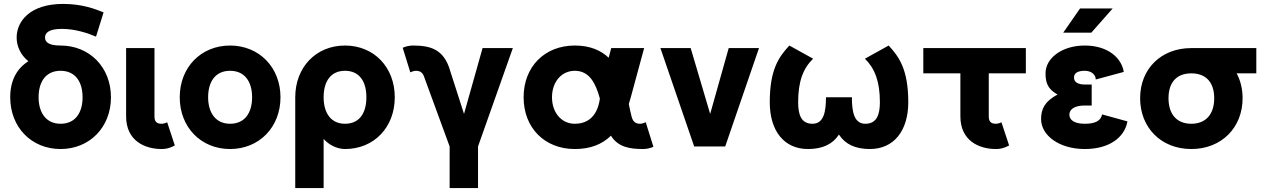

<svg xmlns="http://www.w3.org/2000/svg" viewBox="-20 -756 6527 991"><path d="M32.7 -253.9C32.7 -99.1 142.6 13.2 292.5 13.2C442.4 13.2 552.7 -99.1 552.7 -253.9C552.7 -408.7 442.4 -521 292.5 -521C229 -521 212.4 -540 212.4 -562.5C212.4 -585.4 230.5 -606.9 299.3 -606.9C368.7 -606.9 434.6 -584.5 475.6 -566.9L514.6 -691.9C474.6 -708.5 405.3 -735.8 305.7 -735.8C134.3 -735.8 65.9 -645.5 65.9 -562.5C65.9 -519 85 -473.1 126.5 -439.9C67.9 -403.3 32.7 -341.8 32.7 -253.9ZM179.2 -253.9C179.2 -334.5 216.8 -390.6 292.5 -390.6C368.2 -390.6 406.2 -334.5 406.2 -253.9C406.2 -173.3 368.2 -117.2 292.5 -117.2C216.8 -117.2 179.2 -175.8 179.2 -253.9Z M842.8 -125C836.9 -121.1 823.2 -117.2 814.5 -117.2C787.6 -117.2 777.3 -129.4 777.3 -155.3V-507.8H630.9V-155.3C630.9 -29.8 726.6 13.2 814.5 13.2C848.1 13.2 870.1 1 882.3 -5.4Z M907.7 -253.9C907.7 -99.1 1017.6 13.2 1167.5 13.2C1317.4 13.2 1427.7 -99.1 1427.7 -253.9C1427.7 -408.7 1317.4 -521 1167.5 -521C1017.6 -521 907.7 -408.7 907.7 -253.9ZM1054.2 -253.9C1054.2 -334.5 1091.8 -390.6 1167.5 -390.6C1243.2 -390.6 1281.2 -334.5 1281.2 -253.9C1281.2 -173.3 1243.2 -117.2 1167.5 -117.2C1091.8 -117.2 1054.2 -175.8 1054.2 -253.9Z M1503.9 -253.9V214.8H1650.4V-39.1C1674.8 -10.3 1718.3 13.2 1760.7 13.2C1910.6 13.2 2017.6 -99.1 2017.6 -253.9C2017.6 -408.7 1910.6 -521 1760.7 -521C1610.8 -521 1503.9 -408.7 1503.9 -253.9ZM1650.4 -253.9C1650.4 -335.9 1687 -390.6 1760.7 -390.6C1835 -390.6 1871.1 -335.9 1871.1 -253.9C1871.1 -171.9 1835 -117.2 1760.7 -117.2C1687 -117.2 1650.4 -174.3 1650.4 -253.9Z M2447.3 0 2627 -507.8H2470.7L2375 -168L2304.2 -388.2C2272.5 -502.4 2201.7 -521 2110.4 -521C2092.8 -521 2070.3 -515.6 2058.6 -509.3L2097.7 -382.8C2104.5 -386.2 2118.2 -390.6 2127 -390.6C2152.8 -390.6 2164.1 -377.4 2171.4 -353L2300.8 0V214.8H2447.3Z M3352.5 1.5 3313 -125C3306.6 -121.6 3293 -117.2 3284.2 -117.2C3259.8 -117.2 3247.6 -128.4 3240.7 -151.4C3235.4 -169.9 3231 -193.4 3225.6 -219.2C3229 -230.5 3232.4 -242.2 3235.8 -253.9L3304.7 -507.8H3134.8L3121.6 -458C3082 -495.6 3026.4 -521 2946.8 -521C2791.5 -521 2682.6 -412.1 2682.6 -253.9C2682.6 -95.7 2791.5 13.2 2946.8 13.2C3027.3 13.2 3087.4 -10.7 3133.3 -55.7C3170.4 3.9 3230.5 13.2 3300.3 13.2C3317.9 13.2 3340.3 7.8 3352.5 1.5ZM2946.8 -390.6C3023.4 -390.6 3055.2 -324.2 3076.2 -247.1C3062.5 -146 3003.9 -117.2 2946.8 -117.2C2878.4 -117.2 2829.1 -174.3 2829.1 -253.9C2829.1 -333.5 2878.4 -390.6 2946.8 -390.6Z M3645.5 -168 3544.9 -507.8H3388.7L3563 0H3723.1L3897.5 -507.8H3741.2Z M3953.1 -228.5C3953.1 -80.6 4026.9 13.2 4150.4 13.2C4225.6 13.2 4277.8 -11.7 4310.1 -61.5C4342.3 -11.7 4394.5 13.2 4469.7 13.2C4593.3 13.2 4668 -80.6 4668 -228.5C4668 -399.4 4619.1 -463.9 4566.9 -521L4444.3 -453.1C4496.1 -401.9 4521.5 -334.5 4521.5 -228.5C4521.5 -163.6 4504.9 -117.2 4446.3 -117.2C4387.7 -117.2 4377 -180.7 4377 -253.9H4243.2C4243.2 -180.7 4232.4 -117.2 4173.8 -117.2C4115.2 -117.2 4099.6 -163.6 4099.6 -228.5C4099.6 -334.5 4124.5 -401.9 4176.8 -453.1L4054.2 -521C4001.5 -463.9 3953.1 -399.4 3953.1 -228.5Z M5148.9 -125C5143.1 -121.1 5129.4 -117.2 5120.6 -117.2C5093.8 -117.2 5083.5 -129.4 5083.5 -155.3V-377.4H5274.9V-507.8H4745.6V-377.4H4937V-155.3C4937 -29.8 5032.7 13.2 5120.6 13.2C5154.3 13.2 5176.3 1 5188.5 -5.4Z M5612.8 -587.4 5723.1 -712.4H5554.7L5467.8 -587.4ZM5579.1 -319.8C5543 -319.8 5523.4 -332.5 5523.4 -356C5523.4 -378.9 5543 -390.6 5579.1 -390.6C5614.7 -390.6 5635.7 -369.1 5635.7 -345.7L5780.3 -384.8C5769 -457.5 5697.8 -521 5579.1 -521C5460 -521 5376.5 -455.1 5376.5 -377.9C5376.5 -330.1 5386.7 -296.9 5438.5 -268.1C5373 -232.9 5353.5 -194.3 5353.5 -141.6C5353.5 -57.1 5446.8 13.2 5579.1 13.2C5703.1 13.2 5783.7 -44.4 5799.3 -129.4L5668.5 -165.5C5661.6 -132.3 5633.3 -117.2 5579.1 -117.2C5524.4 -117.2 5499.5 -137.2 5499.5 -164.1C5499.5 -190.9 5524.4 -211.4 5579.1 -211.4H5614.7V-319.8Z M5864.7 -249C5864.7 -96.7 5973.6 13.2 6128.9 13.2C6284.2 13.2 6393.6 -96.7 6393.6 -249C6393.6 -296.9 6382.8 -340.8 6362.8 -377.4H6464.4V-507.8H6128.9C5973.6 -507.8 5864.7 -401.4 5864.7 -249ZM6011.2 -249C6011.2 -332 6054.2 -377.4 6128.9 -377.4C6203.6 -377.4 6247.1 -332 6247.1 -249C6247.1 -166 6203.6 -117.2 6128.9 -117.2C6054.2 -117.2 6011.2 -166 6011.2 -249Z"/></svg>

Font: Giphurs ExtraBold
Style: Regular
Weight: 800
Version: Version 1.000